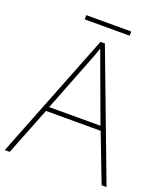

<svg xmlns="http://www.w3.org/2000/svg" viewBox="-149 -923 875 1023"><g transform="rotate(20 288.5 -412.0)"><path d="M549 0 445 -271H135L28 0H0L282 -716H307L577 0ZM325 -594Q319 -611 311 -632.5Q303 -654 293 -682Q286 -660 277 -636.5Q268 -613 260 -593L144 -296H435ZM417 -824V-800H162V-824Z"/></g></svg>

Font: Noto Sans Myanmar Thin
Style: Regular
Weight: 100
Designer: Monotype Design Team
Foundry: Monotype Imaging Inc.
Version: Version 2.107; ttfautohint (v1.8.4.7-5d5b)